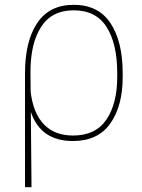

<svg xmlns="http://www.w3.org/2000/svg" viewBox="-20 -574 590 797"><path d="M110.8 203.1H83.8V-269.9Q83.8 -402.7 134.2 -478Q184.7 -554 286.2 -554Q388.1 -554 438.6 -478Q489.3 -401.6 489.3 -269.9V-254.3Q489.3 -134.2 437.9 -61.4Q386.4 11.4 282.7 11.4Q148.8 11.4 108 -109.4ZM283.4 -11.4Q377.1 -11.4 421.9 -77.8Q466.6 -144.2 466.6 -254.3V-269.9Q466.6 -392.8 422.6 -461.6Q378.6 -531.2 286.2 -531.2Q194.2 -531.2 150.2 -461.6Q106.5 -393.5 106.5 -275.6L107.2 -193.9Q117.5 -104.8 161.9 -58.1Q206.3 -11.4 283.4 -11.4Z"/></svg>

Font: Linik Sans Thin
Style: Regular
Weight: 100
Designer: Fonts by Rasmus Andersson / Changes by Cristiano Sobral with parts from Marc Monis
Foundry: rsms
Version: Version 3.020; ttfautohint (v1.6)